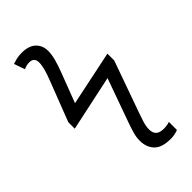

<svg xmlns="http://www.w3.org/2000/svg" viewBox="-302 -843 1160 1160"><g transform="rotate(-45 278.0 -262.5)"><path d="M415 240Q340 240 307 205.5Q274 171 274 115Q274 86 282 57.5Q290 29 303 -8L404 -290L48 -214V-269L148 -528Q162 -563 170.5 -594.5Q179 -626 179 -649Q179 -692 136 -692Q114 -692 89 -681L65 -750Q79 -755 98.5 -760Q118 -765 146 -765Q206 -765 236.5 -735.5Q267 -706 267 -660Q267 -630 257.5 -593.5Q248 -557 229 -508L158 -322L508 -395V-337L392 -11Q380 23 373.5 43.5Q367 64 364.5 78Q362 92 362 108Q362 137 378 152Q394 167 429 167Q446 167 459 164.5Q472 162 479 159V228Q466 233 450.5 236.5Q435 240 415 240Z"/></g></svg>

Font: Go Noto Current
Style: Regular
Weight: 400
Designer: Monotype Design Team
Foundry: Monotype Imaging Inc.
Version: Version 2.007; ttfautohint (v1.8) -l 8 -r 50 -G 200 -x 14 -D